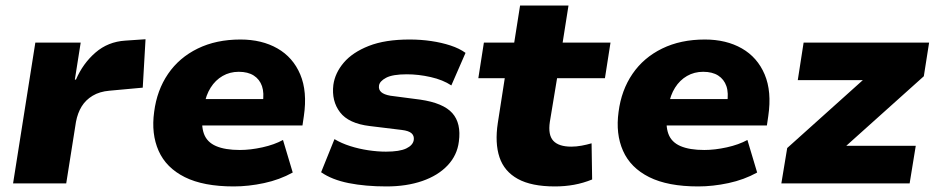

<svg xmlns="http://www.w3.org/2000/svg" viewBox="-20 -659 3367 690"><path d="M27 0 107 -506H270L249 -373H253Q278 -431 323 -470Q368 -509 430 -513L503 -518L493 -344L373 -333Q338 -330 313 -315Q288 -300 273.5 -276.5Q259 -253 253 -221L218 0Z M820 11Q711 11 644 -22.5Q577 -56 550 -117Q523 -178 534 -257Q544 -335 584 -393.5Q624 -452 690.5 -484.5Q757 -517 844 -517Q921 -517 977 -485Q1033 -453 1059 -391.5Q1085 -330 1072 -242L1067 -208H679L694 -303H936L924 -288Q930 -325 921.5 -349.5Q913 -374 892 -387.5Q871 -401 838 -401Q806 -401 780 -386Q754 -371 737 -344Q720 -317 714 -281L709 -255Q702 -208 713 -178Q724 -148 756.5 -134Q789 -120 842 -120Q880 -120 923 -129.5Q966 -139 997 -156L1032 -39Q985 -13 929 -1Q873 11 820 11Z M1369 11Q1293 11 1233 -1Q1173 -13 1134 -40L1182 -159Q1207 -144 1238.5 -134Q1270 -124 1303.5 -119Q1337 -114 1367 -114Q1416 -114 1440 -125.5Q1464 -137 1467 -156Q1469 -171 1459 -180Q1449 -189 1424 -192L1309 -206Q1233 -215 1202 -255.5Q1171 -296 1178 -354Q1184 -397 1215.5 -434Q1247 -471 1305.5 -494Q1364 -517 1452 -517Q1492 -517 1529.5 -511.5Q1567 -506 1599 -495.5Q1631 -485 1653 -469L1602 -352Q1572 -372 1528 -382Q1484 -392 1442 -392Q1391 -392 1367.5 -379.5Q1344 -367 1342 -351Q1340 -337 1350 -328Q1360 -319 1383 -315L1490 -301Q1573 -289 1605.5 -252.5Q1638 -216 1629 -150Q1623 -101 1588.5 -64.5Q1554 -28 1497.5 -8.5Q1441 11 1369 11Z M1974 11Q1890 11 1841 -16Q1792 -43 1775 -94Q1758 -145 1769 -217L1794 -378H1699L1719 -506H1828L1849 -639H2023L2002 -506H2174L2154 -378H1982L1956 -221Q1949 -174 1968.5 -153Q1988 -132 2033 -132Q2051 -132 2070 -135.5Q2089 -139 2106 -144L2108 -14Q2076 -1 2043 5Q2010 11 1974 11Z M2489 11Q2380 11 2313 -22.5Q2246 -56 2219 -117Q2192 -178 2203 -257Q2213 -335 2253 -393.5Q2293 -452 2359.5 -484.5Q2426 -517 2513 -517Q2590 -517 2646 -485Q2702 -453 2728 -391.5Q2754 -330 2741 -242L2736 -208H2348L2363 -303H2605L2593 -288Q2599 -325 2590.5 -349.5Q2582 -374 2561 -387.5Q2540 -401 2507 -401Q2475 -401 2449 -386Q2423 -371 2406 -344Q2389 -317 2383 -281L2378 -255Q2371 -208 2382 -178Q2393 -148 2425.5 -134Q2458 -120 2511 -120Q2549 -120 2592 -129.5Q2635 -139 2666 -156L2701 -39Q2654 -13 2598 -1Q2542 11 2489 11Z M2788 0 2809 -127 3122 -408 3110 -371H2847L2868 -506H3319L3300 -385L2980 -98L2993 -135H3271L3249 0Z"/></svg>

Font: Nunito Sans 7pt Black
Style: Italic
Weight: 900
Italic angle: -9°
Version: Version 3.101;gftools[0.9.27]